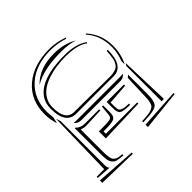

<svg xmlns="http://www.w3.org/2000/svg" viewBox="-132 -795 1022 1022"><g transform="rotate(45 379.0 -284.5)"><path d="M342.8 -511.2Q300.8 -528.8 253.4 -528.8Q167.5 -528.8 110.4 -477.1L106 -481.4Q167.5 -537.6 253.4 -537.6Q317.4 -537.6 368.7 -511.2ZM335 -35.2Q297.9 -22 253.4 -22Q148.9 -22 87.6 -94Q26.4 -166 26.4 -284.2Q26.4 -336.4 45.4 -389.6L51.8 -387.2Q35.2 -339.8 35.2 -284.2Q35.2 -173.8 95 -106.7Q154.8 -39.6 253.4 -39.6Q274.9 -39.6 297.4 -43.5ZM94.7 -417.5Q81.1 -376.5 81.1 -318.8Q81.1 -185.1 125.5 -113.3Q61 -173.8 61 -284.2Q61 -362.8 94.7 -417.5ZM450.2 -432.6 459 -314.5H488.8Q505.9 -314.9 513.9 -318.4Q522 -321.8 527.1 -335.9Q532.2 -350.1 532.2 -379.9L541 -379.4Q540.5 -328.6 531 -315.2Q521.5 -301.8 488.8 -301.8H441.4V-432.6ZM673.8 -362.8 659.7 -586.9 668 -587.9 691.9 -362.8ZM656.2 -362.8H647.9L647 -379.4Q645.5 -401.4 643.8 -414.3Q642.1 -427.2 637.2 -438Q632.3 -448.7 627.4 -453.4Q622.6 -458 610.4 -461.7Q598.1 -465.3 585.9 -466.3Q573.7 -467.3 550.8 -467.8L430.7 -472.2L419.4 -485.4H550.8Q576.2 -485.4 591.1 -484.4Q606 -483.4 618.4 -478.8Q630.9 -474.1 636.5 -468.8Q642.1 -463.4 646.7 -449.2Q651.4 -435.1 652.8 -421.1Q654.3 -407.2 655.8 -380.4ZM645.5 -528.8 647 -511.2H380.4L367.2 -520ZM441.4 -246.1H450.2L454.6 -135.3Q455.1 -126.5 451.2 -111.8L447.8 -100.6H603Q624.5 -100.6 635.3 -101.1Q646 -101.6 658.4 -103.8Q670.9 -106 676.3 -109.6Q681.6 -113.3 687 -120.6Q692.4 -127.9 694.3 -138.4Q696.3 -148.9 697.8 -164.6H706.1Q704.1 -135.3 700.2 -120.6Q696.3 -106 684.3 -96.7Q672.4 -87.4 655 -85.2Q637.7 -83 603 -83H419.4V-85Q441.4 -106.9 441.4 -135.3ZM488.8 -262.2 441.4 -266.6V-275.4H488.8Q501.5 -275.4 509 -274.4Q516.6 -273.4 522.9 -269.3Q529.3 -265.1 532.5 -259.5Q535.6 -253.9 537.8 -241.9Q540 -230 540.5 -216.1Q541 -202.1 541 -179.2H558.6V-415H567.4L576.2 -161.6H523.4V-179.2V-187Q523.4 -210 522.7 -221.4Q522 -232.9 520.5 -242.2Q519 -251.5 514.6 -254.9Q510.3 -258.3 504.9 -259.8Q499.5 -261.2 488.8 -262.2ZM694.3 18.1 686 17.1 685.5 -39.6 314.5 -47.9 340.8 -56.6H673.3Q684.6 -56.6 689.7 -58.3Q694.8 -60.1 699.7 -65.4H700.2ZM711.9 18.6 726.6 -205.6H735.4L730 19.5ZM357.4 -142.1Q357.4 -187.5 358.2 -278.1Q358.9 -368.7 359.4 -413.6Q359.4 -428.7 356.2 -440.7Q353 -452.6 348.9 -460.7Q344.7 -468.8 335.7 -474.6Q326.7 -480.5 319.6 -483.6Q312.5 -486.8 298.6 -489Q284.7 -491.2 276.1 -491.9Q267.6 -492.7 250 -494.1L249.5 -502.4Q371.6 -502.4 371.6 -423.8V-144Q371.6 -65.4 257.3 -65.4Q184.1 -65.4 145.5 -130.4Q106.9 -195.3 106.9 -318.8Q106.9 -405.3 142.1 -453.1L147.5 -448.7Q115.7 -406.2 115.7 -318.8Q115.7 -282.7 120.4 -249.3Q125 -215.8 135.7 -184.1Q146.5 -152.3 162.6 -129.2Q178.7 -106 203.4 -91.8Q228 -77.6 258.8 -77.6Q357.4 -77.6 357.4 -142.1ZM415 -135.3Q415 -116.7 401.4 -103L396.5 -98.6Q397.9 -108.4 397.9 -127V-441.4Q397.9 -458 396.5 -469.2L401.4 -464.8Q415 -451.2 415 -432.6Z"/></g></svg>

Font: FoglihtenNo03
Style: Regular
Weight: 500
Version: Version 0.59